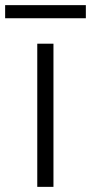

<svg xmlns="http://www.w3.org/2000/svg" viewBox="-74 -727 354 747"><path d="M71 0V-557H134V0ZM-54 -656V-707H260V-656Z"/></svg>

Font: BDO Grotesk Light
Style: Regular
Weight: 300
Designer: Deni Anggara
Foundry: Lokal Container
Version: Version 2.000